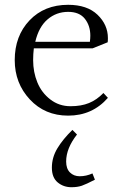

<svg xmlns="http://www.w3.org/2000/svg" viewBox="-20 -472 519 795"><path d="M41 -223.1Q41 -323.2 102.3 -387.7Q163.6 -452.1 262.2 -452.1Q340.8 -452.1 383.8 -410.9Q426.8 -369.6 426.8 -314Q426.8 -302.7 425.8 -296.9L363.8 -272H120.1Q117.2 -247.6 117.2 -223.1Q117.2 -173.3 134.8 -130.6Q152.3 -87.9 188.5 -60.1Q224.6 -32.2 272 -32.2Q316.4 -32.2 348.6 -45.4Q380.9 -58.6 408.2 -86.9L426.8 -66.9Q362.3 6.8 262.2 6.8Q166 6.8 103.5 -60.3Q41 -127.4 41 -223.1ZM126 -298.8H352.1Q354 -312.5 354 -324.2Q354 -365.7 331.3 -394.3Q308.6 -422.9 262.2 -422.9Q213.4 -422.9 177 -391.8Q140.6 -360.8 126 -298.8ZM194.8 222.2Q194.8 179.7 217.8 141.8Q240.7 104 279.8 65.9L298.8 85Q253.9 142.1 253.9 196.8Q253.9 226.6 269.8 242.2Q285.6 257.8 310.1 257.8Q336.9 257.8 362.8 246.1L373 272Q337.4 290.5 319.1 296.9Q300.8 303.2 275.9 303.2Q242.7 303.2 218.8 283.2Q194.8 263.2 194.8 222.2Z"/></svg>

Font: Dihjauti S
Style: Regular
Weight: 400
Designer: T. Christopher White
Version: Version 3.0.0